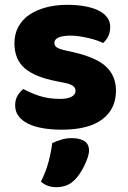

<svg xmlns="http://www.w3.org/2000/svg" viewBox="-20 -522 532 798"><path d="M462 -145Q462 -69 405 -26Q348 17 237 17Q195 17 159 11Q123 5 97.5 -7.5Q72 -20 57.5 -39Q43 -58 43 -84Q43 -108 53 -124.5Q63 -141 77 -152Q106 -136 143.5 -123.5Q181 -111 230 -111Q261 -111 277.5 -120Q294 -129 294 -144Q294 -158 282 -166Q270 -174 242 -179L212 -185Q125 -202 82.5 -238.5Q40 -275 40 -343Q40 -380 56 -410Q72 -440 101 -460Q130 -480 170.5 -491Q211 -502 260 -502Q297 -502 329.5 -496.5Q362 -491 386 -480Q410 -469 424 -451.5Q438 -434 438 -410Q438 -387 429.5 -370.5Q421 -354 408 -343Q400 -348 384 -353.5Q368 -359 349 -363.5Q330 -368 310.5 -371Q291 -374 275 -374Q242 -374 224 -366.5Q206 -359 206 -343Q206 -332 216 -325Q226 -318 254 -312L285 -305Q381 -283 421.5 -244.5Q462 -206 462 -145ZM293 223Q276 241 256.5 248.5Q237 256 214 256Q176 256 150 233Q171 191 181.5 151.5Q192 112 197 73Q213 65 234.5 58.5Q256 52 278 52Q310 52 330 64Q350 76 350 104Q350 116 344.5 132.5Q339 149 331 165.5Q323 182 313 197.5Q303 213 293 223Z"/></svg>

Font: Baloo Paaji
Style: Regular
Weight: 400
Designer: Shuchita Grover and Ek Type
Foundry: Ek Type
Version: Version 1.443;PS 1.000;hotconv 16.6.51;makeotf.lib2.5.65220;